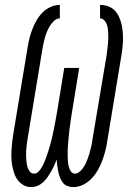

<svg xmlns="http://www.w3.org/2000/svg" viewBox="-20 -755 540 783"><path d="M279 8Q266 8 254.5 3.5Q243 -1 236 -10.5Q229 -20 224.5 -31.5Q220 -43 217.5 -55Q215 -67 213.5 -79Q212 -91 211 -104Q206 -91 200.5 -79Q195 -67 188 -55Q181 -43 173.5 -32Q166 -21 155.5 -11.5Q145 -2 132.5 3Q120 8 107 8Q90 8 76 0Q62 -8 52.5 -20.5Q43 -33 38 -48Q33 -63 30 -79Q27 -95 26.5 -111.5Q26 -128 27 -145Q28 -162 30 -179Q32 -196 35 -213L92 -558Q95 -577 99.5 -596Q104 -615 111 -633.5Q118 -652 128 -670Q138 -688 152.5 -703Q167 -718 186 -726.5Q205 -735 224 -735V-680Q211 -680 200.5 -670Q190 -660 183 -648.5Q176 -637 171 -624.5Q166 -612 162.5 -599.5Q159 -587 156.5 -574Q154 -561 152 -549L95 -204Q93 -193 91.5 -182Q90 -171 88.5 -160Q87 -149 86.5 -138Q86 -127 86.5 -116.5Q87 -106 88 -95Q89 -84 92 -74Q95 -64 101.5 -55.5Q108 -47 119 -47Q130 -47 138.5 -56.5Q147 -66 152.5 -76.5Q158 -87 162.5 -97.5Q167 -108 170.5 -119Q174 -130 177.5 -140.5Q181 -151 184 -162Q187 -173 190 -184Q193 -195 195 -206Q197 -217 199.5 -228Q202 -239 204 -250Q206 -261 208 -272Q210 -283 212 -294L242 -478H303L273 -294Q271 -283 269.5 -272Q268 -261 266.5 -250Q265 -239 263.5 -228Q262 -217 261 -206Q260 -195 259 -184Q258 -173 257 -162Q256 -151 256 -140Q256 -129 256 -118Q256 -107 257 -96.5Q258 -86 260.5 -75.5Q263 -65 269 -56Q275 -47 286 -47Q296 -47 304.5 -54.5Q313 -62 319 -70.5Q325 -79 329.5 -88.5Q334 -98 337.5 -107.5Q341 -117 344 -127Q347 -137 349.5 -147Q352 -157 354 -166.5Q356 -176 357 -186L415 -531Q416 -542 417.5 -552.5Q419 -563 420 -573.5Q421 -584 421.5 -594.5Q422 -605 421.5 -615.5Q421 -626 420 -636Q419 -646 415.5 -655.5Q412 -665 405 -672.5Q398 -680 388 -680V-735Q405 -735 420.5 -729.5Q436 -724 447 -713Q458 -702 465 -687Q472 -672 475.5 -656.5Q479 -641 480.5 -624.5Q482 -608 481.5 -590.5Q481 -573 479 -556Q477 -539 474 -522L417 -177Q414 -157 409 -137.5Q404 -118 396.5 -98.5Q389 -79 378.5 -60.5Q368 -42 353 -26.5Q338 -11 318.5 -1.5Q299 8 279 8Z"/></svg>

Font: Iosevka Slab Light
Style: Italic
Weight: 300
Italic angle: -9°
Monospace: yes
Designer: Belleve Invis
Foundry: Belleve Invis
Version: Version 11.1.1; ttfautohint (v1.8.3)